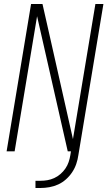

<svg xmlns="http://www.w3.org/2000/svg" viewBox="-20 -755 540 958"><path d="M157 183V147H182Q200 147 217 144Q234 141 250.5 133.5Q267 126 281.5 113.5Q296 101 306.5 85.5Q317 70 322.5 53.5Q328 37 331 19L334 0H318L165 -674L53 0H13L135 -735H192L228 -576L344 -61L456 -735H496L371 19Q368 41 360.5 63Q353 85 340 104.5Q327 124 309 140Q291 156 270 165.5Q249 175 226.5 179Q204 183 182 183Z"/></svg>

Font: Iosevka SS04 XLt Obl
Style: Regular
Weight: 200
Italic angle: -9°
Monospace: yes
Designer: Belleve Invis
Foundry: Belleve Invis
Version: Version 19.0.0; ttfautohint (v1.8.4)